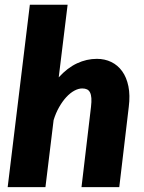

<svg xmlns="http://www.w3.org/2000/svg" viewBox="-20 -768 592 788"><path d="M11.5 0 102.5 -748.5H257.5L221 -450.5Q256.5 -489.5 296 -508Q335.5 -526.5 377.5 -526.5Q410 -526.5 436.8 -513.5Q463.5 -500.5 481.5 -475.5Q499.5 -450.5 507 -413.8Q514.5 -377 508.5 -329.5L469.5 0H314.5L353.5 -329.5Q356 -350.5 355 -365Q354 -379.5 349.5 -388.5Q345 -397.5 337 -401.2Q329 -405 317.5 -405Q302 -405 285 -395.8Q268 -386.5 252.2 -369.5Q236.5 -352.5 222.8 -328.5Q209 -304.5 200 -275L166.5 0Z"/></svg>

Font: Lato Black
Style: Italic
Weight: 900
Italic angle: -7°
Designer: Lukasz Dziedzic
Foundry: tyPoland Lukasz Dziedzic
Version: Version 2.007; 2014-02-27